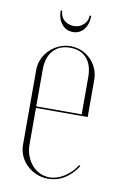

<svg xmlns="http://www.w3.org/2000/svg" viewBox="-76 -672 464 724"><g transform="rotate(10 156.0 -310.5)"><path d="M45 -391Q45 -413 54 -433Q63 -453 78.5 -468Q94 -483 114.5 -492Q135 -501 157 -501Q180 -501 200 -492.5Q220 -484 235 -469Q250 -454 258.5 -434Q267 -414 267 -391V-249H69V-108Q69 -86 76.5 -66Q84 -46 96.5 -31.5Q109 -17 126.5 -8.5Q144 0 164 0Q192 0 220 -17.5Q248 -35 267 -65L272 -62Q227 6 160 6Q136 6 115.5 -2.5Q95 -11 79 -26Q63 -41 54 -61Q45 -81 45 -104ZM243 -255V-397Q243 -444 220.5 -469.5Q198 -495 157 -495Q116 -495 92.5 -469Q69 -443 69 -397V-255ZM208 -627H214Q214 -595 198 -575Q182 -555 156 -555Q130 -555 113.5 -575Q97 -595 97 -627H103Q103 -606 118 -592Q133 -578 156 -578Q178 -578 193 -592.5Q208 -607 208 -627Z"/></g></svg>

Font: Moniqa Thin Display
Style: Regular
Weight: 100
Designer: Rajesh Rajput
Foundry: Rajesh Rajput
Version: Version 1.000